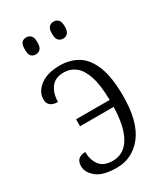

<svg xmlns="http://www.w3.org/2000/svg" viewBox="-188 -821 786 911"><g transform="rotate(-30 205.5 -365.5)"><path d="M261 -648Q246 -648 236 -658Q226 -668 226 -694Q226 -721 236 -731Q246 -741 261 -741Q276 -741 286 -731Q296 -721 296 -694Q296 -668 286 -658Q276 -648 261 -648ZM111 -648Q95 -648 86 -658Q77 -668 77 -694Q77 -721 86 -731Q95 -741 111 -741Q126 -741 136 -731Q146 -721 146 -694Q146 -668 136 -658Q126 -648 111 -648ZM176 10Q100 10 65.5 -18.5Q31 -47 31 -81Q31 -129 82 -130Q82 -88 103.5 -58Q125 -28 176 -28Q236 -28 269.5 -83.5Q303 -139 306 -248H122V-286H306Q305 -369 288.5 -417.5Q272 -466 244.5 -487Q217 -508 182 -508Q134 -508 111.5 -477Q89 -446 89 -400Q35 -401 35 -445Q35 -486 74 -516Q113 -546 182 -546Q237 -546 279.5 -520.5Q322 -495 346.5 -434.5Q371 -374 371 -271Q371 -130 316.5 -60Q262 10 176 10Z"/></g></svg>

Font: Noto Serif Condensed Light
Style: Regular
Weight: 300
Width: 3
Designer: Monotype Design Team
Foundry: Monotype Imaging Inc.
Version: Version 2.013